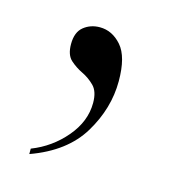

<svg xmlns="http://www.w3.org/2000/svg" viewBox="-54 -142 303 341"><g transform="rotate(15 98.0 29.0)"><path d="M28 144Q64 130 89 100.5Q114 71 114 37Q114 16 104 6Q94 -4 81.5 -10Q69 -16 59 -25Q49 -34 49 -54Q49 -76 61.5 -86Q74 -96 91 -96Q114 -96 131 -76.5Q148 -57 148 -12Q148 38 120 84.5Q92 131 28 154Z"/></g></svg>

Font: Noto Serif Display Condensed Light
Style: Regular
Weight: 300
Width: 3
Designer: Monotype Design Team
Foundry: Monotype Imaging Inc.
Version: Version 2.009